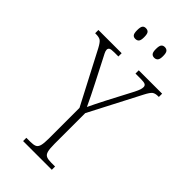

<svg xmlns="http://www.w3.org/2000/svg" viewBox="-284 -972 1040 1040"><g transform="rotate(45 236.0 -451.5)"><path d="M129 0V-25H159Q183 -25 195.5 -30.5Q208 -36 213 -54Q218 -72 218 -109V-343L61 -644Q45 -674 33.5 -681.5Q22 -689 -2 -689H-8V-714H170V-689H140Q113 -689 106 -684Q99 -679 99 -670Q99 -661 105.5 -648Q112 -635 121 -618L183 -497Q216 -433 243 -375Q250 -391 262 -414.5Q274 -438 290 -470L367 -617Q377 -637 380.5 -648Q384 -659 384 -668Q384 -679 375.5 -684Q367 -689 341 -689H301V-714H480V-689H475Q453 -689 441.5 -681Q430 -673 413 -640L260 -345V-110Q260 -72 265 -54Q270 -36 283 -30.5Q296 -25 319 -25H349V0ZM312 -821Q299 -821 292 -829.5Q285 -838 285 -861Q285 -886 292 -894.5Q299 -903 312 -903Q325 -903 332.5 -894.5Q340 -886 340 -861Q340 -838 332.5 -829.5Q325 -821 312 -821ZM167 -821Q154 -821 147.5 -829.5Q141 -838 141 -861Q141 -886 147.5 -894.5Q154 -903 167 -903Q181 -903 188 -894.5Q195 -886 195 -861Q195 -838 188 -829.5Q181 -821 167 -821Z"/></g></svg>

Font: Noto Serif Tamil Condensed ExtraLight
Style: Italic
Weight: 200
Width: 3
Italic angle: -12°
Designer: Indian Type Foundry, Tom Grace, and the Monotype Design Team
Foundry: Monotype Imaging Inc.
Version: Version 2.003; ttfautohint (v1.8.4.7-5d5b)